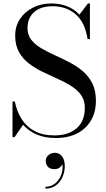

<svg xmlns="http://www.w3.org/2000/svg" viewBox="-20 -780 610 1106"><path d="M243.5 147.3Q243.5 127.3 258.9 113.7Q274.3 100.1 297.1 100.1Q320.7 100.1 336.9 120.1Q353.1 140.1 353.1 178.1Q353.1 209.3 340.3 238.9Q327.5 268.5 302.7 287.5Q277.9 306.5 241.9 306.5V295.7Q274.3 295.7 297.5 276.9Q320.7 258.1 332.1 228.3Q343.5 198.5 339.9 165.3Q335.9 176.1 323.5 185.3Q311.1 194.5 293.9 194.5Q268.3 194.5 255.9 180.7Q243.5 166.9 243.5 147.3ZM64 10H52V-195H65.5Q76.5 -139 104.2 -94.8Q132 -50.5 178.8 -25.2Q225.5 0 294 0Q373.5 0 421 -40.8Q468.5 -81.5 468.5 -158.5Q468.5 -202.5 446.8 -232.8Q425 -263 389.2 -285.2Q353.5 -307.5 310.8 -326.5Q268 -345.5 225.2 -366.2Q182.5 -387 146.8 -414.2Q111 -441.5 89.2 -480.5Q67.5 -519.5 67.5 -575Q67.5 -630 95.8 -671.8Q124 -713.5 171 -736.8Q218 -760 274.5 -760Q324.5 -760 366 -744Q407.5 -728 437.5 -695.5L486.5 -760H498V-555H484.5Q469.5 -652 415.5 -698Q361.5 -744 284.5 -744Q212.5 -744 175.5 -709.5Q138.5 -675 138.5 -618.5Q138.5 -578.5 160 -551Q181.5 -523.5 216.5 -502.8Q251.5 -482 293.5 -463Q335.5 -444 377.5 -422.5Q419.5 -401 454.8 -371.8Q490 -342.5 511.2 -301Q532.5 -259.5 532.5 -200Q532.5 -135 504.5 -86.8Q476.5 -38.5 424.8 -11.8Q373 15 302.5 15Q237 15 190.2 -5.5Q143.5 -26 113 -61.5Z"/></svg>

Font: Bodoni Moda 16pt
Style: Regular
Weight: 400
Version: Version 2.3